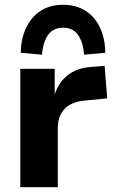

<svg xmlns="http://www.w3.org/2000/svg" viewBox="-20 -784 479 804"><path d="M65 0V-496H209V-373H205Q219 -432 259.5 -466Q300 -500 365 -504L418 -508L429 -372L336 -363Q279 -358 250.5 -328Q222 -298 222 -247V0ZM156 -555 67 -563Q68 -623 89.5 -668Q111 -713 150 -738.5Q189 -764 244 -764Q299 -764 338.5 -738.5Q378 -713 399 -668Q420 -623 421 -563L332 -555Q328 -608 306.5 -638Q285 -668 244 -668Q203 -668 181.5 -638Q160 -608 156 -555Z"/></svg>

Font: Nunito Sans 10pt ExtraBold
Style: Regular
Weight: 800
Designer: Vernon Adams
Foundry: Vernon Adams
Version: Version 3.101;gftools[0.9.27]